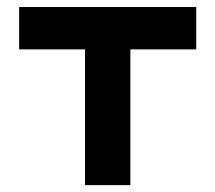

<svg xmlns="http://www.w3.org/2000/svg" viewBox="-20 -538 626 558"><path d="M227.1 0H358.9V-394.5H550.3V-517.6H35.6V-394.5H227.1Z"/></svg>

Font: CaskaydiaCove Nerd Font
Style: Bold
Weight: 700
Designer: Aaron Bell
Foundry: Saja Typeworks
Version: Version 2111.1;Nerd Fonts 2.3.0